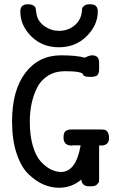

<svg xmlns="http://www.w3.org/2000/svg" viewBox="-20 -881 565 909"><path d="M37.1 -306.2Q37.1 -453.1 100.1 -536.1Q163.1 -619.1 269 -619.1Q340.8 -619.1 381.8 -607.9Q403.8 -619.1 416 -619.1Q449.2 -619.1 449.2 -585V-556.2Q449.2 -547.4 448.7 -543.2Q448.2 -539.1 445.1 -531.5Q441.9 -523.9 433.3 -520.5Q424.8 -517.1 412.1 -517.1H403.8Q386.7 -517.1 379.9 -521Q373 -524.9 371.6 -530.5Q370.1 -536.1 349.6 -540Q329.1 -543.9 287.1 -543.9Q241.2 -543.9 207 -522.5Q172.9 -501 155 -464.6Q137.2 -428.2 129.2 -388.7Q121.1 -349.1 121.1 -305.2Q121.1 -239.3 135.5 -190.2Q149.9 -141.1 173.3 -116Q196.8 -90.8 220.9 -78.9Q245.1 -66.9 269 -66.9Q339.8 -66.9 361.8 -192.9H324.2L321.8 -191.9H319.8Q280.8 -191.9 280.8 -230Q280.8 -252.9 290.8 -260.5Q300.8 -268.1 318.8 -268.1H454.1Q468.3 -268.1 475.6 -266.6Q482.9 -265.1 489.5 -255.6Q496.1 -246.1 496.1 -227.1Q496.1 -191.9 457 -191.9Q456.1 -191.9 453.1 -192.4Q450.2 -192.9 449.2 -192.9V-40Q449.2 -27.8 448.7 -22Q448.2 -16.1 439.2 -7.6Q430.2 1 412.1 1H401.9Q367.7 1 365.2 -30.8Q318.4 8.3 258.8 7.8Q221.7 7.8 185.8 -7.6Q149.9 -22.9 115 -56.4Q80.1 -89.8 58.6 -154.5Q37.1 -219.2 37.1 -306.2ZM76.2 -827.1Q76.2 -861.3 112.8 -860.8Q127.9 -860.8 137 -855.5Q146 -850.1 147.9 -844.5Q149.9 -838.9 150.9 -827.4Q151.9 -815.9 152.8 -814Q159.7 -778.8 190.9 -756.8Q222.2 -734.9 258.8 -734.9Q302.7 -734.9 333.3 -761Q363.8 -787.1 367.2 -825.2Q368.2 -835 369.1 -841.1Q370.1 -847.2 379.2 -854Q388.2 -860.8 403.8 -860.8H408.2Q443.4 -860.8 442.9 -826.2Q442.9 -762.2 390.4 -709.7Q337.9 -657.2 259 -657.2Q180.2 -657.2 128.2 -708.7Q76.2 -760.3 76.2 -827.1Z"/></svg>

Font: CMU Typewriter Text
Style: Bold
Weight: 700
Version: Version 0.7.0